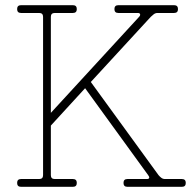

<svg xmlns="http://www.w3.org/2000/svg" viewBox="-20 -720 736 740"><path d="M176 -285 516 -655Q521 -660 520 -665Q519 -670 511 -670H436Q421 -670 421 -685Q421 -700 436 -700H651Q666 -700 666 -685Q666 -670 651 -670H587Q579 -670 572.5 -665Q566 -660 561 -655L330 -404L591 -45Q596 -39 602 -34.5Q608 -30 616 -30H681Q696 -30 696 -15Q696 0 681 0H471Q456 0 456 -15Q456 -30 471 -30H546Q554 -30 555 -34.5Q556 -39 551 -45L308 -380L176 -236V-45Q176 -30 191 -30H261Q276 -30 276 -15Q276 0 261 0H61Q46 0 46 -15Q46 -30 61 -30H131Q146 -30 146 -45V-655Q146 -670 131 -670H61Q46 -670 46 -685Q46 -700 61 -700H261Q276 -700 276 -685Q276 -670 261 -670H191Q176 -670 176 -655Z"/></svg>

Font: Nixie One
Style: Regular
Weight: 400
Designer: Jovanny Lemonad
Foundry: Jovanny Lemonad
Version: Version 1.000 2011 initial release